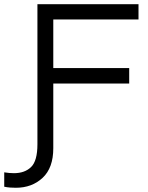

<svg xmlns="http://www.w3.org/2000/svg" viewBox="-96 -682 699 908"><path d="M81 0V-662H559V-590H156V-360H515V-287H156V19Q156 112 105.5 159Q55 206 -21 206Q-34 206 -48 205Q-62 204 -76 201V133Q-64 135 -52.5 136Q-41 137 -30 137Q21 137 51 108Q81 79 81 0Z"/></svg>

Font: Questrial
Style: Regular
Weight: 400
Designer: Joe Prince, Laura Meseguer
Foundry: Joe Prince, Laura Meseguer
Version: Version 2.000; ttfautohint (v1.8.3)